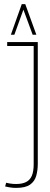

<svg xmlns="http://www.w3.org/2000/svg" viewBox="-20 -905 242 935"><path d="M5 3 10 -15Q19 -13 27 -11.5Q35 -10 43.5 -9.5Q52 -9 59 -9Q88 -9 107 -18.5Q126 -28 135 -49Q144 -70 144 -105V-681H15V-700H164V-108Q164 -76 156.5 -49Q149 -22 126.5 -6Q104 10 59 10Q52 10 43 9.5Q34 9 24.5 7Q15 5 5 3ZM33 -736 86 -885H103L157 -736H139L94 -858L50 -736Z"/></svg>

Font: Georama ExtraCondensed Thin
Style: Regular
Weight: 100
Width: 2
Designer: Jean-Baptiste Levee
Foundry: Production Type
Version: Version 1.001